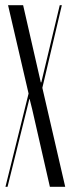

<svg xmlns="http://www.w3.org/2000/svg" viewBox="-20 -719 272 739"><path d="M137 -402H139L210 -699H218L143 -381L231 0H172L104 -298L94 -338H93L9 0H1L90 -359L11 -699H69Z"/></svg>

Font: Moniqa Cond Display
Style: Regular
Weight: 400
Width: 3
Designer: Rajesh Rajput
Foundry: Rajesh Rajput
Version: Version 1.000